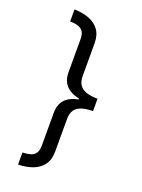

<svg xmlns="http://www.w3.org/2000/svg" viewBox="-170 -867 796 1078"><g transform="rotate(20 227.5 -328.5)"><path d="M374 -291Q334 -291 307 -282Q280 -273 266 -253.5Q252 -234 252 -201V-6Q252 44 229.5 74.5Q207 105 168.5 119.5Q130 134 81 135V63Q109 62 129 56Q149 50 159.5 34Q170 18 170 -13V-206Q170 -257 197 -286Q224 -315 276 -325V-330Q224 -341 197 -370.5Q170 -400 170 -450V-645Q170 -676 159.5 -691.5Q149 -707 129 -713.5Q109 -720 81 -720V-792Q130 -791 168.5 -776.5Q207 -762 229.5 -731.5Q252 -701 252 -651V-455Q252 -423 266 -403Q280 -383 307 -374Q334 -365 374 -365Z"/></g></svg>

Font: lsinhala15
Style: Book
Weight: 400
Designer: Jelle Bosma - Monotype Design Team
Foundry: Monotype Imaging Inc.
Version: Version 2.003